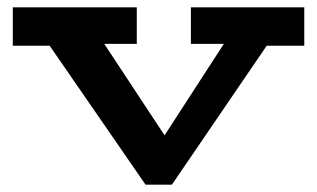

<svg xmlns="http://www.w3.org/2000/svg" viewBox="-20 -491 867 525"><path d="M378 14 84 -412H238L430 -121L618 -411H740L450 14ZM15 -366V-471H354V-371H181L161 -366ZM502 -371V-471H812V-366H660L645 -371Z"/></svg>

Font: BioRhyme SemiExpanded
Style: Bold
Weight: 700
Width: 6
Designer: Aoife Mooney
Foundry: Aoife Mooney Type
Version: Version 1.600;gftools[0.9.33]